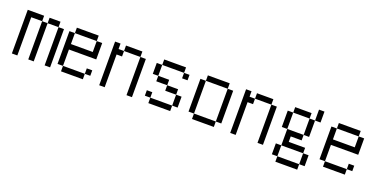

<svg xmlns="http://www.w3.org/2000/svg" viewBox="-23 -1251 4045 2066"><g transform="rotate(20 2000.0 -218.0)"><path d="M62.5 -500Q62.5 -500 62.5 0H125V-437.5H250V0H312.5V-437.5H250V-500ZM437.5 -437.5V0H500V-437.5ZM312.5 -437.5H437.5V-500H312.5Z M937.5 -62.5V-125H875V-62.5H625V0H875V-62.5ZM625 -62.5V-250H937.5V-437.5H875Q875 -437.5 875 -312.5H625Q625 -312.5 625 -437.5H562.5Q562.5 -437.5 562.5 -62.5ZM625 -437.5H875V-500H625Z M1062.5 -500Q1062.5 -500 1062.5 0H1125Q1125 0 1125 -375H1187.5V-437.5H1125V-500ZM1375 -437.5V0H1437.5V-437.5ZM1187.5 -437.5H1375V-500H1187.5Z M1937.5 -375V-437.5H1875V-375ZM1625 -62.5V0H1875V-62.5ZM1625 -62.5V-125H1562.5V-62.5ZM1875 -62.5H1937.5Q1937.5 -62.5 1937.5 -187.5H1875Q1875 -187.5 1875 -62.5ZM1875 -187.5V-250H1750V-187.5ZM1750 -250V-312.5H1625V-250ZM1625 -312.5Q1625 -312.5 1625 -437.5H1562.5Q1562.5 -437.5 1562.5 -312.5ZM1625 -437.5H1875V-500H1625Z M2125 -62.5V0H2375V-62.5ZM2125 -62.5Q2125 -62.5 2125 -437.5H2062.5Q2062.5 -437.5 2062.5 -62.5ZM2375 -62.5H2437.5Q2437.5 -62.5 2437.5 -437.5H2375Q2375 -437.5 2375 -62.5ZM2125 -437.5H2375V-500H2125Z M2562.5 -500Q2562.5 -500 2562.5 0H2625Q2625 0 2625 -375H2687.5V-437.5H2625V-500ZM2875 -437.5V0H2937.5V-437.5ZM2687.5 -437.5H2875V-500H2687.5Z M3125 62.5V125H3375V62.5ZM3125 62.5Q3125 62.5 3125 -62.5H3062.5Q3062.5 -62.5 3062.5 62.5ZM3375 62.5H3437.5Q3437.5 62.5 3437.5 -62.5H3375Q3375 -62.5 3375 62.5ZM3125 -62.5H3375V-125H3187.5V-187.5H3312.5V-250H3125ZM3125 -250V-437.5H3062.5V-250ZM3312.5 -250H3375V-437.5H3312.5ZM3125 -437.5H3312.5V-500H3125ZM3375 -437.5H3437.5Q3437.5 -437.5 3437.5 -562.5H3375Q3375 -562.5 3375 -437.5Z M3937.5 -62.5V-125H3875V-62.5H3625V0H3875V-62.5ZM3625 -62.5V-250H3937.5V-437.5H3875Q3875 -437.5 3875 -312.5H3625Q3625 -312.5 3625 -437.5H3562.5Q3562.5 -437.5 3562.5 -62.5ZM3625 -437.5H3875V-500H3625Z"/></g></svg>

Font: Unifont
Style: Medium
Weight: 500
Version: Version 9.0.06